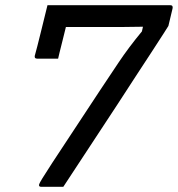

<svg xmlns="http://www.w3.org/2000/svg" viewBox="-20 -720 686 740"><path d="M224 0H139Q128 0 131 -10Q132 -14 143.5 -33Q155 -52 181.5 -92.5Q208 -133 253 -201Q298 -269 365 -371Q399 -422 437 -479Q475 -536 527 -599L531 -617Q493 -616 454.5 -616Q416 -616 377 -616H234Q228 -590 221 -563.5Q214 -537 209.5 -517.5Q205 -498 204 -494H123Q112 -494 114 -505Q117 -516 124 -542.5Q131 -569 138.5 -600.5Q146 -632 153 -659.5Q160 -687 163 -700H636Q648 -700 645 -687L629 -620Q628 -618 611 -591.5Q594 -565 566 -522Q538 -479 503.5 -426.5Q469 -374 433 -318Q343 -182 224 0Z"/></svg>

Font: Recursive Sn Lnr St
Style: Italic
Weight: 400
Italic angle: -15°
Version: Version 1.079;hotconv 1.0.112;makeotfexe 2.5.65598; ttfautoh